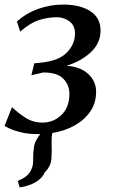

<svg xmlns="http://www.w3.org/2000/svg" viewBox="-20 -578 494 841"><path d="M148.5 9.5Q104.5 9.5 72.8 1.8Q41 -6 22.5 -14.8Q4 -23.5 0 -26.5L32.5 -108.5Q60 -82.5 92.5 -61.8Q125 -41 165.5 -41Q214.5 -41 249.2 -74.5Q284 -108 284 -167.5Q284 -206 257 -233.5Q230 -261 169 -260.5L117.5 -248.5L130 -300.5L163.5 -304Q239.5 -312.5 274 -349Q308.5 -385.5 308.5 -431.5Q308.5 -466.5 284 -484.5Q259.5 -502.5 229 -502.5Q192.5 -502.5 153.2 -490.8Q114 -479 68.5 -439.5L54 -484Q96 -521 148.5 -539.5Q201 -558 256.5 -558Q331 -558 375.8 -529Q420.5 -500 420.5 -444Q420.5 -389 377.5 -349Q334.5 -309 271 -290Q332 -286 366.5 -254Q401 -222 401 -176Q401 -127 375.5 -89.8Q350 -52.5 306.5 -28.2Q263 -4 209 4.5Q205.5 21.5 206 44.5Q207.5 83 205.2 116.8Q203 150.5 176.5 176.5Q165.5 202.5 136.2 219.8Q107 237 66 243L58 214.5Q80.5 205 94.2 194.2Q108 183.5 116 167Q126 148 125.2 121.8Q124.5 95.5 128.5 69Q130.5 50.5 138.8 36Q147 21.5 156.5 9.5Q152.5 9.5 148.5 9.5Z"/></svg>

Font: Merriweather Text Regular
Style: Italic
Weight: 400
Italic angle: -7.8°
Designer: Eben Sorkin
Foundry: Eben Sorkin
Version: Version 2.100; ttfautohint (v1.7.19-72a1) -l 8 -r 50 -G 200 